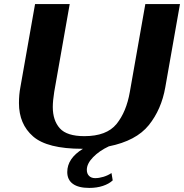

<svg xmlns="http://www.w3.org/2000/svg" viewBox="-20 -720 903 942"><path d="M863 -700 791 -292Q772 -183 710 -106Q648 -29 514 -2Q467 20 436.5 51.5Q406 83 406 113Q406 132 417 143Q428 154 447 154Q466 154 487.5 147.5Q509 141 527 129L533 165Q515 182 485 192Q455 202 418 202Q365 202 337.5 182Q310 162 310 124Q310 57 387 10H383Q212 10 142.5 -50.5Q73 -111 73 -214Q73 -256 80 -292L152 -700H322L246 -269Q239 -225 239 -195Q239 -129 273.5 -90.5Q308 -52 394 -52Q503 -52 551.5 -111.5Q600 -171 617 -269L693 -700Z"/></svg>

Font: Fahkwang
Style: Bold Italic
Weight: 700
Italic angle: -10°
Designer: Suppakit Chalermlarp | Katatrad Co.,Ltd.
Foundry: Cadson Demak Co.,Ltd.
Version: Version 1.000; ttfautohint (v1.6)